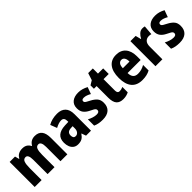

<svg xmlns="http://www.w3.org/2000/svg" viewBox="241 -1816 2980 2980"><g transform="rotate(-45 1730.5 -326.5)"><path d="M619 -560Q697 -560 736.5 -511Q776 -462 776 -359V0H625V-314Q625 -429 567 -429Q526 -429 510 -389.5Q494 -350 494 -270V0H342V-314Q342 -429 286 -429Q242 -429 226.5 -385.5Q211 -342 211 -254V0H59V-550H177L195 -481H203Q221 -519 257.5 -539.5Q294 -560 343 -560Q395 -560 427 -539Q459 -518 475 -483H484Q527 -560 619 -560Z M1108 -560Q1197 -560 1246 -510.5Q1295 -461 1295 -363V0H1186L1160 -73H1156Q1128 -30 1094.5 -10Q1061 10 1006 10Q959 10 927.5 -13.5Q896 -37 880.5 -76.5Q865 -116 865 -165Q865 -252 916.5 -295.5Q968 -339 1066 -343L1143 -346V-364Q1143 -442 1080 -442Q1027 -442 953 -402L911 -511Q951 -535 1001 -547.5Q1051 -560 1108 -560ZM1104 -249Q1059 -247 1038.5 -227Q1018 -207 1018 -171Q1018 -107 1068 -107Q1100 -107 1121.5 -133Q1143 -159 1143 -203V-251Z M1743 -165Q1743 -80 1692.5 -35Q1642 10 1546 10Q1501 10 1461.5 3Q1422 -4 1385 -21V-159Q1419 -140 1459.5 -127Q1500 -114 1536 -114Q1593 -114 1593 -155Q1593 -167 1587 -177.5Q1581 -188 1561 -200.5Q1541 -213 1500 -232Q1443 -260 1413.5 -299.5Q1384 -339 1384 -401Q1384 -477 1434 -518.5Q1484 -560 1572 -560Q1616 -560 1656 -548.5Q1696 -537 1737 -515L1696 -403Q1667 -420 1636.5 -431Q1606 -442 1577 -442Q1531 -442 1531 -409Q1531 -397 1537 -388Q1543 -379 1562 -367.5Q1581 -356 1620 -336Q1676 -307 1709.5 -269Q1743 -231 1743 -165Z M2045 -118Q2063 -118 2081 -122.5Q2099 -127 2119 -136V-18Q2094 -5 2064 2.5Q2034 10 1998 10Q1922 10 1884 -33Q1846 -76 1846 -173V-428H1787V-503L1858 -546L1896 -663H1998V-550H2112V-428H1998V-177Q1998 -118 2045 -118Z M2401 -559Q2503 -559 2559.5 -493.5Q2616 -428 2616 -309V-231H2329Q2331 -108 2437 -108Q2478 -108 2513.5 -118Q2549 -128 2588 -150V-29Q2518 10 2418 10Q2299 10 2238.5 -62.5Q2178 -135 2178 -272Q2178 -412 2236 -485.5Q2294 -559 2401 -559ZM2405 -445Q2373 -445 2352.5 -419.5Q2332 -394 2330 -336H2476Q2476 -388 2457.5 -416.5Q2439 -445 2405 -445Z M2982 -560Q3005 -560 3030 -554L3017 -397Q2998 -404 2967 -404Q2920 -404 2891 -373Q2862 -342 2862 -278V0H2710V-550H2825L2848 -460H2855Q2872 -498 2905.5 -529Q2939 -560 2982 -560Z M3431 -165Q3431 -80 3380.5 -35Q3330 10 3234 10Q3189 10 3149.5 3Q3110 -4 3073 -21V-159Q3107 -140 3147.5 -127Q3188 -114 3224 -114Q3281 -114 3281 -155Q3281 -167 3275 -177.5Q3269 -188 3249 -200.5Q3229 -213 3188 -232Q3131 -260 3101.5 -299.5Q3072 -339 3072 -401Q3072 -477 3122 -518.5Q3172 -560 3260 -560Q3304 -560 3344 -548.5Q3384 -537 3425 -515L3384 -403Q3355 -420 3324.5 -431Q3294 -442 3265 -442Q3219 -442 3219 -409Q3219 -397 3225 -388Q3231 -379 3250 -367.5Q3269 -356 3308 -336Q3364 -307 3397.5 -269Q3431 -231 3431 -165Z"/></g></svg>

Font: Noto Sans Ethiopic Condensed ExtraBold
Style: Regular
Weight: 800
Width: 3
Designer: Monotype Design Team
Foundry: Monotype Imaging Inc.
Version: Version 2.102; ttfautohint (v1.8.4.7-5d5b)